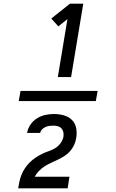

<svg xmlns="http://www.w3.org/2000/svg" viewBox="-20 -868 640 1056"><path d="M507 -312H83L93 -368H517ZM298 -444 351 -763 301 -723 262 -766 365 -848H438L371 -444ZM80 168V167Q83 149 87 130Q91 111 98.5 92.5Q106 74 117.5 57Q129 40 143.5 25.5Q158 11 175 -0.5Q192 -12 210 -21Q228 -30 247.5 -36.5Q267 -43 284 -53.5Q301 -64 313.5 -81Q326 -98 329 -117V-118Q331 -131 328 -143Q325 -155 317 -163Q309 -171 297 -174Q285 -177 272 -177Q262 -177 251 -175.5Q240 -174 230 -169.5Q220 -165 211.5 -156.5Q203 -148 201 -137H129Q133 -161 147.5 -182.5Q162 -204 184 -217.5Q206 -231 230 -236Q254 -241 277 -241Q305 -241 331.5 -233.5Q358 -226 376 -208Q394 -190 399 -163Q404 -136 399 -108Q396 -89 387.5 -70.5Q379 -52 365.5 -36.5Q352 -21 334.5 -10Q317 1 298.5 10Q280 19 262 27Q244 35 226.5 46Q209 57 194.5 72Q180 87 171 104H362L352 168Z"/></svg>

Font: Iosevka Extended Oblique
Style: Regular
Weight: 400
Width: 7
Italic angle: -9°
Monospace: yes
Designer: Belleve Invis
Foundry: Belleve Invis
Version: Version 32.0.1; ttfautohint (v1.8.4)